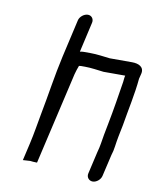

<svg xmlns="http://www.w3.org/2000/svg" viewBox="-82 -772 691 854"><g transform="rotate(10 263.0 -345.5)"><path d="M246 -709C229 -709 210 -694 206 -677L167 -506C147 -418 134 -324 117 -237C108 -189 102 -148 91 -100L73 -22L106 -24C113 -23 125 -22 133 -22H137L233 -438C236 -450 242 -468 246 -478C247 -478 254 -479 255 -479H273C301 -479 331 -474 358 -471H456C453 -459 454 -456 452 -442C442 -379 432 -314 419 -248L409 -196C404 -168 401 -141 393 -114L370 -14C366 3 378 18 395 18C412 18 430 3 434 -14L457 -113C461 -125 464 -138 466 -153C470 -183 477 -218 484 -251C496 -324 513 -400 519 -468L525 -492C532 -523 506 -535 476 -535H375C347 -538 316 -543 287 -543H254C249 -543 244 -542 239 -541L270 -677C274 -694 263 -709 246 -709Z"/></g></svg>

Font: Electronic
Style: SeBdIt
Weight: 600
Version: Version 1.011